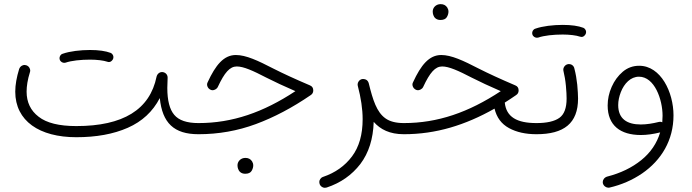

<svg xmlns="http://www.w3.org/2000/svg" viewBox="-20 -648 3366 934"><path d="M54.2 -202.1C54.2 -59.1 172.4 19.5 351.1 19.5C448.2 19.5 531.7 4.4 601.6 -26.4C671.4 -57.1 723.1 -105 757.3 -170.9C769.5 -49.8 826.2 4.9 945.3 4.9H945.8C960.9 4.9 972.7 -6.8 972.7 -22C972.7 -37.1 960.9 -49.3 945.8 -49.3H945.3C889.2 -49.3 850.1 -62.5 827.6 -89.4C805.2 -115.7 793.9 -159.2 793.9 -220.2C793.9 -234.9 794.4 -251 795.4 -268.6V-271C795.4 -284.2 785.6 -295.9 770.5 -297.4H767.6C755.9 -297.4 745.1 -288.6 741.7 -275.4C709 -114.7 579.1 -34.7 351.1 -34.7C267.6 -34.7 206.5 -49.8 168 -80.1C128.9 -109.9 109.4 -150.9 109.4 -202.1C109.4 -229 114.3 -260.7 125.5 -296.4C126.5 -299.3 127 -302.2 127 -305.2C127 -313 121.6 -326.2 107.4 -330.6C104.5 -331.5 101.6 -332 99.1 -332C90.8 -332 78.6 -326.7 73.2 -312.5C61 -272.9 54.2 -235.8 54.2 -202.1ZM270.5 -358.4C273.9 -347.2 284.7 -342.3 292.5 -342.3C294.9 -342.3 296.9 -342.8 299.3 -343.3C327.1 -353 373 -357.9 418 -357.9C450.7 -357.9 483.9 -354 502 -347.7C504.4 -346.7 507.3 -346.2 509.8 -346.2C517.1 -346.2 522.9 -350.1 528.3 -357.9C530.8 -361.8 531.7 -365.7 531.7 -369.6C531.7 -374 530.8 -384.3 518.6 -390.6C494.1 -399.9 460.4 -404.8 418 -404.8C371.6 -404.8 320.3 -398.9 285.6 -386.7C273.4 -383.3 269.5 -372.1 269.5 -364.7C269.5 -362.8 270 -360.8 270.5 -358.4Z M1127.4 -380.4C1068.4 -380.4 1028.8 -331.5 990.2 -248C988.3 -244.6 987.3 -240.7 987.3 -236.8C987.3 -231 990.2 -219.7 1000.5 -213.4C1004.9 -210.4 1009.8 -209 1014.2 -209C1020.5 -209 1034.2 -213.4 1039.6 -225.1C1072.3 -295.4 1098.1 -324.7 1131.8 -324.7C1164.6 -324.7 1209.5 -304.7 1276.4 -270C1315.9 -250 1361.8 -228.5 1417 -204.6C1260.3 -101.1 1109.9 -49.3 945.8 -49.3C930.7 -49.3 918.5 -37.1 918.5 -22C918.5 -7.8 930.7 4.9 945.8 4.9C1043 4.9 1136.2 -11.7 1224.6 -44.4C1313 -77.1 1401.9 -124 1491.2 -185.1C1499.5 -190.4 1503.9 -197.8 1503.9 -208C1503.9 -220.2 1498.5 -228.5 1487.3 -232.9C1415 -263.7 1356.9 -290.5 1309.6 -314.5C1234.9 -353 1176.8 -380.4 1127.4 -380.4ZM1135.3 155.8C1135.3 162.1 1136.2 168 1138.2 173.3C1142.1 185.5 1152.8 197.3 1172.9 197.3C1188 197.3 1198.7 192.4 1204.1 183.1C1209.5 173.8 1211.9 165 1211.9 156.7C1211.9 149.4 1210 143.1 1206.1 136.7C1198.7 125.5 1188 120.1 1173.8 120.1C1149.9 120.1 1135.3 138.2 1135.3 155.8Z M1569.3 264.2C1637.2 241.7 1691.4 203.6 1732.9 149.9C1773.9 95.7 1795.4 27.3 1797.9 -55.2C1830.6 -18.1 1876 4.9 1944.3 4.9H1944.8C1960 4.9 1971.7 -6.8 1971.7 -22C1971.7 -37.1 1960 -49.3 1944.8 -49.3H1944.3C1905.8 -49.3 1876 -57.1 1855 -72.3C1812.5 -102.5 1793.9 -161.1 1773.9 -242.7C1773.4 -244.6 1772.5 -246.6 1772 -248C1768.6 -255.9 1762.7 -260.7 1754.4 -262.7C1752 -263.2 1749 -263.7 1746.6 -263.7C1744.6 -263.7 1742.7 -263.7 1740.7 -263.2C1727.1 -259.8 1719.7 -247.1 1719.7 -237.8C1719.7 -235.8 1719.7 -233.9 1720.2 -231.9L1720.7 -229.5C1735.8 -172.4 1744.1 -117.7 1744.1 -68.4C1744.1 6.3 1727.1 66.4 1692.4 112.8C1657.7 159.2 1610.8 192.4 1551.8 212.4C1539.6 216.3 1533.2 228 1533.2 237.3C1533.2 240.2 1533.7 243.2 1534.7 246.6C1539.1 259.8 1550.8 265.6 1560.1 265.6C1563 265.6 1565.9 265.1 1569.3 264.2Z M2126.5 -380.4C2067.4 -380.4 2027.8 -331.5 1989.3 -248C1987.3 -244.6 1986.3 -240.7 1986.3 -236.8C1986.3 -231 1989.3 -219.7 1999.5 -213.4C2003.9 -210.4 2008.8 -209 2013.2 -209C2019.5 -209 2033.2 -213.4 2038.6 -225.1C2071.3 -295.4 2097.2 -324.7 2130.9 -324.7C2163.6 -324.7 2208.5 -304.7 2275.4 -270C2314.9 -250 2360.8 -228.5 2416 -204.6C2259.3 -101.1 2108.9 -49.3 1944.8 -49.3C1929.7 -49.3 1917.5 -37.1 1917.5 -22C1917.5 -7.8 1929.7 4.9 1944.8 4.9C2101.1 4.9 2243.2 -39.1 2385.7 -119.6C2396 -76.2 2419.4 -44.9 2456.1 -24.9C2492.7 -4.9 2537.1 4.9 2589.4 4.9H2589.8C2605 4.9 2616.7 -6.8 2616.7 -22C2616.7 -37.1 2605 -49.3 2589.8 -49.3H2589.4C2494.1 -49.3 2442.9 -79.1 2435.5 -148.9C2453.6 -160.2 2471.7 -172.4 2490.2 -185.1C2498.5 -190.4 2502.9 -197.8 2502.9 -208C2502.9 -220.2 2497.6 -228.5 2486.3 -232.9C2414.1 -263.7 2356 -290.5 2308.6 -314.5C2233.9 -353 2175.8 -380.4 2126.5 -380.4ZM2085 -592.3C2085 -585.9 2085.9 -580.1 2087.9 -574.7C2091.8 -562.5 2102.5 -550.8 2122.6 -550.8C2137.7 -550.8 2148.4 -555.7 2153.8 -564.9C2159.2 -574.2 2161.6 -583 2161.6 -591.3C2161.6 -598.6 2159.7 -605 2155.8 -611.3C2148.4 -622.6 2137.7 -627.9 2123.5 -627.9C2099.6 -627.9 2085 -609.9 2085 -592.3Z M2563 -22C2563 -6.8 2574.7 4.9 2589.8 4.9C2723.1 4.9 2792 -47.9 2792 -168.5C2792 -185.5 2790.5 -208 2788.1 -235.8C2785.2 -263.2 2780.8 -289.1 2774.4 -313.5C2772 -328.6 2759.3 -336.4 2748 -336.4C2746.6 -336.4 2744.6 -336.4 2743.2 -335.9C2729 -333.5 2720.2 -320.3 2720.2 -309.1C2720.2 -307.6 2720.2 -305.7 2720.7 -304.2C2726.1 -281.2 2730.5 -256.8 2732.9 -230.5C2735.4 -204.1 2736.3 -183.6 2736.3 -168.5C2736.3 -122.6 2724.6 -91.3 2701.2 -74.7C2677.2 -57.6 2640.1 -49.3 2589.8 -49.3C2574.7 -49.3 2563 -37.1 2563 -22ZM2569.8 -480.5C2573.2 -469.2 2584 -464.4 2591.8 -464.4C2594.2 -464.4 2596.2 -464.8 2598.6 -465.3C2626.5 -475.1 2672.4 -480 2717.3 -480C2750 -480 2783.2 -476.1 2801.3 -469.7C2803.7 -468.8 2806.6 -468.3 2809.1 -468.3C2816.4 -468.3 2822.3 -472.2 2827.6 -480C2830.1 -483.9 2831.1 -487.8 2831.1 -491.7C2831.1 -496.1 2830.1 -506.3 2817.9 -512.7C2793.5 -522 2759.8 -526.9 2717.3 -526.9C2670.9 -526.9 2619.6 -521 2585 -508.8C2572.8 -505.4 2568.8 -494.1 2568.8 -486.8C2568.8 -484.9 2569.3 -482.9 2569.8 -480.5Z M3089.4 -328.1C3059.1 -328.1 3032.7 -318.4 3009.8 -299.3C2986.8 -279.8 2968.8 -255.4 2955.6 -225.6C2942.4 -195.8 2936 -165.5 2936 -134.8C2936 -37.6 2998 8.8 3097.7 8.8C3126.5 8.8 3157.7 4.4 3191.4 -3.9C3175.3 49.3 3145 94.2 3099.6 130.9C3054.2 167.5 2999 194.3 2934.1 210.9C2919.9 214.8 2912.1 227.1 2912.1 237.3C2912.1 239.3 2912.1 241.2 2912.6 243.2C2916 257.3 2929.2 265.1 2939.5 265.1C2941.4 265.1 2943.4 265.1 2944.8 264.6C3003.4 251 3056.2 228 3103.5 195.8C3197.3 131.3 3256.3 34.2 3256.3 -86.9C3256.3 -199.2 3194.8 -328.1 3089.4 -328.1ZM2987.3 -136.7C2987.3 -157.2 2991.7 -178.2 3000 -199.7C3016.6 -242.2 3047.9 -274.9 3088.4 -274.9C3164.1 -274.9 3203.1 -164.1 3203.1 -85C3203.1 -74.2 3202.6 -63.5 3201.7 -53.2C3198.2 -54.7 3194.3 -55.7 3190.9 -55.7C3189 -55.7 3187 -55.2 3184.6 -54.7C3154.8 -47.4 3126 -42.5 3097.2 -42.5C3030.3 -42.5 2987.3 -69.8 2987.3 -136.7Z"/></svg>

Font: Mikhak Light
Style: Regular
Weight: 300
Designer: Amin Abedi
Version: Version 3.2